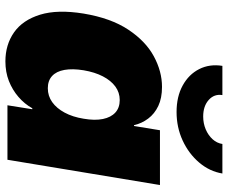

<svg xmlns="http://www.w3.org/2000/svg" viewBox="-84 -720 812 683"><g transform="rotate(90 321.5 -379.0)"><path d="M198.7 7.3Q139.6 7.3 95.7 -23.4Q51.8 -54.2 32.7 -116.2Q13.7 -178.2 28.8 -271Q44.9 -367.7 85.7 -429.4Q126.5 -491.2 180.4 -520.5Q234.4 -549.8 289.6 -549.8Q329.6 -549.8 357.4 -536.6Q385.3 -523.4 402.3 -500.7Q419.4 -478 425.8 -450.2H428.7L443.8 -542.5H638.7L548.8 0H355L369.1 -88.4H365.7Q350.1 -60.5 325.2 -39.1Q300.3 -17.6 268.6 -5.1Q236.8 7.3 198.7 7.3ZM294.4 -143.6Q321.8 -143.6 343.8 -159.2Q365.7 -174.8 381.1 -203.4Q396.5 -231.9 402.8 -271Q409.7 -311 403.8 -339.6Q397.9 -368.2 380.9 -383.8Q363.8 -399.4 336.4 -399.4Q309.6 -399.4 288.3 -383.8Q267.1 -368.2 252.2 -339.6Q237.3 -311 230.5 -271Q224.1 -231.4 229.2 -202.6Q234.4 -173.8 251 -158.7Q267.6 -143.6 294.4 -143.6ZM378.9 -601.6Q324.2 -601.6 284.7 -623.3Q245.1 -645 226.3 -682.1Q207.5 -719.2 214.8 -764.6H318.8Q314 -735.8 335.9 -716.1Q357.9 -696.3 395 -696.3Q419.4 -696.3 440.7 -705.3Q461.9 -714.4 475.8 -729.7Q489.7 -745.1 492.7 -764.6H597.7Q590.3 -719.2 558.8 -682.1Q527.3 -645 480.5 -623.3Q433.6 -601.6 378.9 -601.6Z"/></g></svg>

Font: Inter 16pt Black
Style: Italic
Weight: 900
Italic angle: -9.3988°
Version: Version 4.001;git-66647c0bb